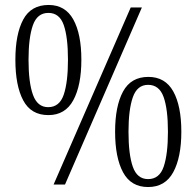

<svg xmlns="http://www.w3.org/2000/svg" viewBox="-20 -744 792 774"><path d="M175 -280Q105 -280 73.5 -339.5Q42 -399 42 -503Q42 -606 73.5 -665Q105 -724 176 -724Q243 -724 275.5 -665.5Q308 -607 308 -503Q308 -400 275.5 -340Q243 -280 175 -280ZM196 0 507 -714H552L242 0ZM174 -312Q220 -312 237 -362.5Q254 -413 254 -503Q254 -594 237 -643Q220 -692 175 -692Q130 -692 112.5 -642Q95 -592 95 -503Q95 -411 113 -361.5Q131 -312 174 -312ZM577 10Q508 10 476 -49.5Q444 -109 444 -213Q444 -316 476 -375Q508 -434 578 -434Q646 -434 678.5 -375.5Q711 -317 711 -213Q711 -110 678.5 -50Q646 10 577 10ZM577 -22Q623 -22 640 -72.5Q657 -123 657 -213Q657 -304 639.5 -353Q622 -402 577 -402Q533 -402 515.5 -352Q498 -302 498 -213Q498 -121 515.5 -71.5Q533 -22 577 -22Z"/></svg>

Font: Noto Serif Condensed Light
Style: Regular
Weight: 300
Width: 3
Designer: Monotype Design Team
Foundry: Monotype Imaging Inc.
Version: Version 2.013